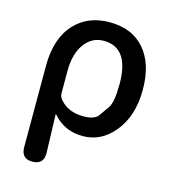

<svg xmlns="http://www.w3.org/2000/svg" viewBox="-113 -656 849 947"><g transform="rotate(15 312.0 -182.5)"><path d="M140 199Q82 200 82 140V-276Q82 -416 154 -493Q221 -564 331 -564Q447 -564 510.5 -489.5Q574 -415 574 -284Q574 -149 504 -65Q439 13 345.5 13Q252 13 193 -56Q190 -60 190 -55L196 138Q198 198 140 199ZM324 -82Q381 -82 400 -109Q417 -134 435 -159Q456 -188 456 -282Q456 -468 326 -468Q268 -468 231 -420Q191 -368 191 -279V-166Q191 -147 203 -133Q246 -82 324 -82Z"/></g></svg>

Font: Resource Han Rounded TW Medium
Style: Regular
Weight: 500
Designer: Cyano Hao (round all glyphs); Ryoko NISHIZUKA 西塚涼子 (kana, bopomofo & ideographs); Paul D. Hunt (Latin, Greek & Cyrillic)
Foundry: Cyano Hao
Version: 0.990